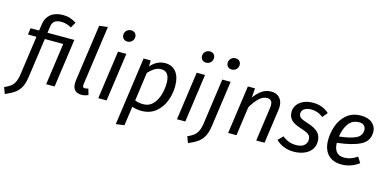

<svg xmlns="http://www.w3.org/2000/svg" viewBox="-150 -1293 4079 2022"><g transform="rotate(15 1889.5 -282.0)"><path d="M449 0H357L421 -456H220L160 -29Q150 44 126.5 87.5Q103 131 65.5 158Q28 185 -37 213L-63 144Q-21 125 3.5 107Q28 89 44.5 57Q61 25 69 -29L129 -456H36L46 -527H139L150 -602Q159 -670 209 -710Q259 -750 342 -750Q386 -750 421 -738Q456 -726 488 -705L453 -644Q430 -659 401.5 -667.5Q373 -676 345 -676Q295 -676 270 -656.5Q245 -637 240 -597L230 -527H523Z M738 -103Q737 -98 737 -90Q737 -76 743 -70Q749 -64 762 -64Q777 -64 798 -71L817 -5Q779 12 744 12Q698 12 672.5 -13Q647 -38 647 -87Q647 -96 649 -118L737 -739L829 -750Z M1016 0H925L999 -527H1090ZM1007 -712Q1007 -741 1027 -760.5Q1047 -780 1076 -780Q1103 -780 1119 -764Q1135 -748 1135 -723Q1135 -694 1115 -674.5Q1095 -655 1066 -655Q1039 -655 1023 -671.5Q1007 -688 1007 -712Z M1278 -527H1356L1354 -461Q1393 -504 1432 -521.5Q1471 -539 1514 -539Q1589 -539 1632 -484.5Q1675 -430 1675 -332Q1675 -251 1646 -172Q1617 -93 1554 -40.5Q1491 12 1395 12Q1346 12 1295 -5L1265 204L1174 216ZM1580 -339Q1580 -466 1488 -466Q1449 -466 1416.5 -446Q1384 -426 1350 -390L1307 -77Q1332 -68 1352 -64.5Q1372 -61 1400 -61Q1461 -61 1501.5 -103.5Q1542 -146 1561 -210Q1580 -274 1580 -339Z M1874 0H1783L1857 -527H1948ZM1865 -712Q1865 -741 1885 -760.5Q1905 -780 1934 -780Q1961 -780 1977 -764Q1993 -748 1993 -723Q1993 -694 1973 -674.5Q1953 -655 1924 -655Q1897 -655 1881 -671.5Q1865 -688 1865 -712Z M1934 145Q1976 126 2000.5 107.5Q2025 89 2041.5 57Q2058 25 2066 -29L2136 -527H2227L2157 -29Q2147 44 2123.5 87.5Q2100 131 2062.5 158Q2025 185 1960 213ZM2145 -712Q2145 -741 2165 -760.5Q2185 -780 2214 -780Q2241 -780 2257 -764Q2273 -748 2273 -723Q2273 -694 2253 -674.5Q2233 -655 2204 -655Q2177 -655 2161 -671.5Q2145 -688 2145 -712Z M2793 -406Q2793 -390 2790 -370L2738 0H2647L2699 -368Q2701 -390 2701 -397Q2701 -432 2686 -447Q2671 -462 2643 -462Q2597 -462 2554.5 -421Q2512 -380 2476 -316L2432 0H2341L2415 -527H2493L2485 -424Q2524 -479 2569 -509Q2614 -539 2668 -539Q2726 -539 2759.5 -503.5Q2793 -468 2793 -406Z M3300 -474 3255 -419Q3196 -466 3126 -466Q3078 -466 3049.5 -447Q3021 -428 3021 -395Q3021 -365 3044.5 -349Q3068 -333 3127 -315Q3204 -291 3240 -254.5Q3276 -218 3276 -157Q3276 -101 3245 -63Q3214 -25 3164.5 -6.5Q3115 12 3057 12Q2940 12 2862 -64L2914 -117Q2979 -62 3061 -62Q3124 -62 3152 -88.5Q3180 -115 3180 -148Q3180 -175 3170 -191Q3160 -207 3136.5 -219Q3113 -231 3069 -245Q2993 -268 2960.5 -301.5Q2928 -335 2928 -389Q2928 -426 2950 -460.5Q2972 -495 3017 -517Q3062 -539 3127 -539Q3227 -539 3300 -474Z M3473 -196Q3476 -65 3587 -65Q3624 -65 3658 -77Q3692 -89 3728 -114L3767 -52Q3678 12 3578 12Q3482 12 3429.5 -44.5Q3377 -101 3377 -202Q3377 -281 3404.5 -358.5Q3432 -436 3493 -487.5Q3554 -539 3648 -539Q3728 -539 3771.5 -500Q3815 -461 3815 -405Q3815 -304 3725 -259Q3635 -214 3473 -196ZM3719 -402Q3719 -426 3702 -446Q3685 -466 3647 -466Q3571 -466 3530 -408Q3489 -350 3478 -266Q3602 -280 3660.5 -309Q3719 -338 3719 -402Z"/></g></svg>

Font: Fira Sans
Style: Italic
Weight: 400
Italic angle: -8°
Designer: bBox Type GmbH & Carrois Corporate GbR & Edenspiekermann AG
Foundry: bBox Type GmbH & Carrois Corporate GbR & Edenspiekermann AG
Version: Version 4.301